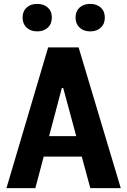

<svg xmlns="http://www.w3.org/2000/svg" viewBox="-20 -976 660 996"><path d="M448.5 0 307.9 -519.5H300.8L163.4 0H13.5L229.7 -730H387.8L606.5 0ZM139.7 -269.8H491.2V-163.5H139.7ZM97.1 -885.1Q97.1 -917.7 118 -936.7Q138.9 -955.8 172.8 -955.8Q207.1 -955.8 228 -936.7Q248.9 -917.7 248.9 -885.1Q248.9 -852.1 228 -832.6Q207.1 -813.2 172.8 -813.2Q138.9 -813.2 118 -832.8Q97.1 -852.5 97.1 -885.1ZM371.9 -885.1Q371.9 -917.7 392.8 -936.7Q413.8 -955.8 447.7 -955.8Q481.9 -955.8 502.8 -936.7Q523.8 -917.7 523.8 -885.1Q523.8 -852.1 502.8 -832.6Q481.9 -813.2 447.7 -813.2Q413.8 -813.2 392.8 -832.8Q371.9 -852.5 371.9 -885.1Z"/></svg>

Font: Monaspace Neon Var ExtraLight
Style: Regular
Weight: 200
Designer: Riley Cran and the Lettermatic Team
Version: Version 1.200 (Monaspace Neon Var)